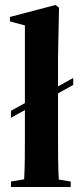

<svg xmlns="http://www.w3.org/2000/svg" viewBox="-20 -751 326 771"><path d="M24 0H264V-22L216 -30C213 -82 213 -154 213 -209V-376L274 -410V-438L213 -404V-521L217 -720L203 -731L20 -683V-665L80 -649V-337L24 -306V-278L80 -309V-209C80 -154 80 -83 77 -31L24 -22Z"/></svg>

Font: Source Serif 4 Display
Style: Bold
Weight: 700
Designer: Frank Grießhammer
Foundry: Adobe Systems Incorporated
Version: Version 4.004;hotconv 1.0.117;makeotfexe 2.5.65602